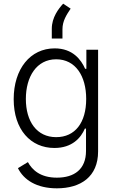

<svg xmlns="http://www.w3.org/2000/svg" viewBox="-20 -819 643 1055"><path d="M292.5 215.8C423.3 215.8 519 152.3 519 13.2V-545.9H454.6V-440.9H447.8C425.8 -490.7 379.9 -553.2 280.3 -553.2C146.5 -553.2 55.2 -440.4 55.2 -273.9C55.2 -106.4 148.9 -5.9 278.8 -5.9C376 -5.9 424.3 -61 446.3 -112.3H452.6V10.3C452.6 110.8 388.7 157.2 292.5 157.2C201.2 157.2 156.7 114.3 133.3 71.8L78.6 105C110.4 169.4 181.2 215.8 292.5 215.8ZM288.6 -65.4C182.1 -65.4 122.1 -151.4 122.1 -275.4C122.1 -397 180.7 -493.2 288.6 -493.2C394.5 -493.2 453.6 -401.9 453.6 -275.4C453.6 -145 392.6 -65.4 288.6 -65.4ZM264.6 -661.1V-607.4H323.2V-658.2C323.2 -704.1 345.7 -737.8 368.2 -771.5L327.1 -798.8C301.8 -771.5 264.6 -723.1 264.6 -661.1Z"/></svg>

Font: Raveo Light
Style: Regular
Weight: 300
Designer: Jakub Foglar, Rasmus Andersson (Inter)
Foundry: Jakubfoglar.com
Version: Version 1.100;Glyphs 3.2.3 (3260)